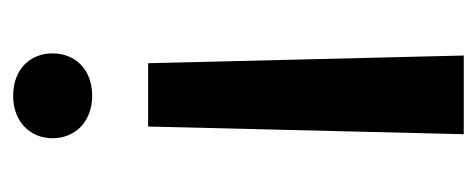

<svg xmlns="http://www.w3.org/2000/svg" viewBox="-246 -332 756 305"><g transform="rotate(-90 132.5 -180.0)"><path d="M199.7 -475.1C199.7 -510.3 174.8 -537.6 132.3 -537.6C90.8 -537.6 64.9 -510.3 64.9 -475.1C64.9 -439.5 90.8 -412.1 132.3 -412.1C174.8 -412.1 199.7 -439.5 199.7 -475.1ZM196.3 178.2 184.1 -323.2H83.5L71.3 178.2Z"/></g></svg>

Font: Vazirmatn Medium
Style: Regular
Weight: 500
Designer: Saber Rastikerdar
Foundry: Saber Rastikerdar
Version: Version 33.003